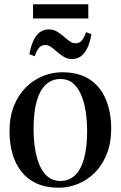

<svg xmlns="http://www.w3.org/2000/svg" viewBox="-20 -867 564 898"><path d="M24.5 -252Q24.5 -320 45.2 -371.8Q66 -423.5 101.2 -458.5Q136.5 -493.5 180.5 -511.2Q224.5 -529 270.5 -529Q351 -529 401.8 -494Q452.5 -459 476.2 -399.5Q500 -340 500 -266Q500 -198.5 479.2 -146.5Q458.5 -94.5 423.5 -59.5Q388.5 -24.5 344.5 -6.8Q300.5 11 254.5 11Q195 11 151.2 -9Q107.5 -29 79.5 -65Q51.5 -101 38 -148.8Q24.5 -196.5 24.5 -252ZM262.5 -20.5Q302.5 -20.5 330.2 -46.5Q358 -72.5 372.8 -124.5Q387.5 -176.5 387.5 -254Q387.5 -301.5 380.8 -345.2Q374 -389 359.5 -423.2Q345 -457.5 321.5 -477.5Q298 -497.5 263.5 -497.5Q223 -497.5 194.8 -471.8Q166.5 -446 151.8 -394.2Q137 -342.5 137 -264Q137 -216 143.8 -172.2Q150.5 -128.5 165.2 -94.2Q180 -60 204 -40.2Q228 -20.5 262.5 -20.5ZM117.5 -613.5Q127 -669 149.5 -699.2Q172 -729.5 208.5 -729.5Q229 -729.5 245.8 -719.8Q262.5 -710 277.2 -697Q292 -684 305.5 -674.2Q319 -664.5 332.5 -664.5Q351 -664.5 362 -676.8Q373 -689 382.5 -716.5L407.5 -707Q398.5 -652 376 -621.5Q353.5 -591 316.5 -591Q296 -591 279.2 -601Q262.5 -611 248 -623.8Q233.5 -636.5 219.8 -646.5Q206 -656.5 192.5 -656.5Q174.5 -656.5 163.2 -644.2Q152 -632 142.5 -604ZM393 -847V-780.5H134.5V-847Z"/></svg>

Font: Merriweather 120pt
Style: Regular
Weight: 400
Version: Version 2.100